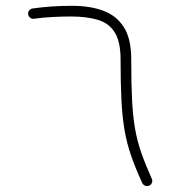

<svg xmlns="http://www.w3.org/2000/svg" viewBox="-20 -612 585 650"><path d="M75.2 -564.9Q74.7 -571.8 79.6 -577.4Q84.5 -583 91.8 -583.5Q154.3 -592.3 224.1 -592.3Q284.7 -592.3 329.6 -575.7Q374.5 -559.1 399.4 -519.8Q424.3 -480.5 424.3 -411.6Q424.3 -331.1 427 -275.6Q429.7 -220.2 437 -177.5Q444.3 -134.8 458.3 -95Q472.2 -55.2 494.1 -6.3Q497.1 0 494.1 7.1Q491.2 14.2 484.4 16.6Q477.5 19.5 470.7 16.4Q463.9 13.2 460.9 6.3Q438 -43.9 423.6 -85.7Q409.2 -127.4 401.6 -171.9Q394 -216.3 391.1 -273.4Q388.2 -330.6 388.2 -411.1Q388.2 -469.7 369.1 -501.2Q350.1 -532.7 312.5 -544.4Q274.9 -556.2 219.2 -556.2Q189 -556.2 156.5 -554.4Q124 -552.7 93.8 -548.3Q86.9 -547.9 81.3 -552.7Q75.7 -557.6 75.2 -564.9Z"/></svg>

Font: Mikhak-DS1-FD ExtraLight
Style: Regular
Weight: 200
Designer: Amin Abedi
Version: Version 3.2